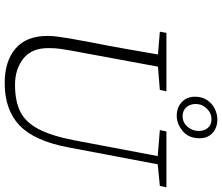

<svg xmlns="http://www.w3.org/2000/svg" viewBox="-84 -847 946 818"><g transform="rotate(90 389.0 -438.0)"><path d="M534 -646 540 -674H778L772 -646L680 -637L608 -257Q581 -112 514.5 -48.5Q448 15 334 15Q241 15 187 -31Q133 -77 133 -168Q133 -189 136.5 -213.5Q140 -238 144 -263L162 -361Q176 -430 188 -499.5Q200 -569 212 -638L115 -646L120 -674H369L363 -646L264 -638L195 -265Q191 -243 188 -221Q185 -199 185 -173Q184 -101 229 -65Q274 -29 341 -29Q410 -29 455 -51Q500 -73 529.5 -128.5Q559 -184 578 -283L645 -637ZM473 -718Q438 -718 415 -739.5Q392 -761 392 -796Q392 -826 406.5 -847.5Q421 -869 443.5 -880Q466 -891 489 -891Q524 -891 546.5 -870.5Q569 -850 569 -815Q569 -769 538.5 -743.5Q508 -718 473 -718ZM475 -743Q502 -743 520 -764Q538 -785 538 -812Q538 -834 525.5 -850Q513 -866 488 -866Q462 -866 442.5 -846Q423 -826 423 -798Q423 -776 436.5 -759.5Q450 -743 475 -743Z"/></g></svg>

Font: Source Serif Pro Light
Style: Italic
Weight: 300
Italic angle: -12°
Designer: Frank Grießhammer
Foundry: Adobe Systems Incorporated
Version: Version 3.001;hotconv 1.0.111;makeotfexe 2.5.65597